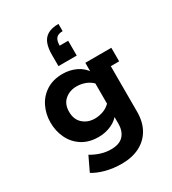

<svg xmlns="http://www.w3.org/2000/svg" viewBox="-201 -767 947 1055"><g transform="rotate(-30 273.0 -239.0)"><path d="M257 181Q204 181 157 168.5Q110 156 79 136L122 46Q150 63 181.5 73Q213 83 246 83Q299 83 324.5 55.5Q350 28 350 -19V-69L366 -82Q343 -46 304 -28Q265 -10 221 -10Q160 -10 117 -37.5Q74 -65 52 -111Q30 -157 30 -211Q30 -264 52 -309.5Q74 -355 117 -382.5Q160 -410 221 -410Q265 -410 304 -392Q343 -374 366 -338L360 -331V-400H525V-314H472V-26Q472 40 445.5 86Q419 132 371 156.5Q323 181 257 181ZM253 -108Q281 -108 308 -118Q335 -128 357 -152L351 -113V-305L357 -268Q335 -292 308 -302Q281 -312 253 -312Q209 -312 178.5 -286Q148 -260 148 -211Q148 -162 178.5 -135Q209 -108 253 -108ZM339 -659V-613Q310 -613 297.5 -598.5Q285 -584 285 -552H339V-458H223V-531Q223 -571 233.5 -599.5Q244 -628 269.5 -643.5Q295 -659 339 -659Z"/></g></svg>

Font: Rokkitt
Style: Bold
Weight: 700
Designer: Vernon Adams
Foundry: Vernon Adams
Version: Version 3.103